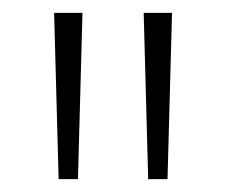

<svg xmlns="http://www.w3.org/2000/svg" viewBox="-20 -734 350 298"><path d="M108 -714H64L71 -456H101ZM247 -714H203L210 -456H240Z"/></svg>

Font: Noto Sans Myanmar ExtraCondensed ExtraLight
Style: Regular
Weight: 200
Width: 2
Designer: Monotype Design Team
Foundry: Monotype Imaging Inc.
Version: Version 2.107